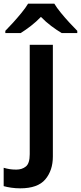

<svg xmlns="http://www.w3.org/2000/svg" viewBox="-81 -786 441 1046"><path d="M29 240Q4 240 -20 236.5Q-44 233 -61 228V128Q-44 133 -28 135.5Q-12 138 8 138Q39 138 60 121Q81 104 81 54V-542H207V67Q207 142 166 191Q125 240 29 240ZM215 -766Q228 -744 250.5 -716.5Q273 -689 297 -663Q321 -637 340 -618V-606H255Q228 -622 198 -644.5Q168 -667 142 -694Q116 -667 87.5 -645Q59 -623 32 -606H-52V-618Q-33 -637 -9.5 -663Q14 -689 36.5 -716.5Q59 -744 72 -766Z"/></svg>

Font: Noto Sans SemiBold
Style: Regular
Weight: 600
Designer: Monotype Design Team
Foundry: Monotype Imaging Inc.
Version: Version 2.007